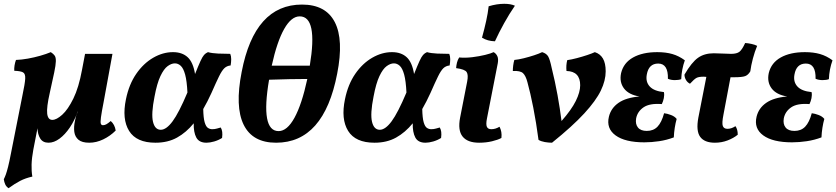

<svg xmlns="http://www.w3.org/2000/svg" viewBox="-37 -741 4395 1009"><path d="M8 248Q-4 240 -9.5 228Q-15 216 -17 201Q-11 189 -6 175Q-1 161 5.5 135.5Q12 110 21 63L81 -240Q94 -301 95.5 -327.5Q97 -354 83.5 -361Q70 -368 38 -369Q37 -382 39.5 -397.5Q42 -413 47 -426Q76 -427 109.5 -433Q143 -439 174.5 -448Q206 -457 230 -467Q244 -458 250.5 -448.5Q257 -439 256.5 -419Q256 -399 248 -360.5Q240 -322 225 -255Q207 -176 211 -143.5Q215 -111 238 -111Q260 -111 290 -138Q320 -165 348.5 -223Q377 -281 394 -374L410 -458H554L508 -207Q497 -151 493.5 -124.5Q490 -98 493 -90.5Q496 -83 504 -83Q513 -83 522 -88Q531 -93 545 -105Q566 -87 571 -55Q542 -26 505.5 -8.5Q469 9 432 9Q394 9 375.5 -6.5Q357 -22 353.5 -48Q350 -74 357 -106Q358 -113 361.5 -126.5Q365 -140 372 -154H371Q355 -108 330 -71Q305 -34 276 -12.5Q247 9 218 9Q188 9 174.5 -13Q161 -35 160 -67L138 46Q130 89 129 124Q128 159 133 187Q97 195 69 209.5Q41 224 8 248Z M780 9Q680 9 641.5 -53Q603 -115 625 -220Q641 -298 679 -353Q717 -408 768 -437.5Q819 -467 872 -467Q920 -467 949 -440.5Q978 -414 988 -352Q1006 -397 1016.5 -420Q1027 -443 1035.5 -452.5Q1044 -462 1056 -467Q1076 -461 1109.5 -459.5Q1143 -458 1173 -458Q1178 -446 1178 -430Q1178 -414 1175 -397Q1155 -395 1142 -382.5Q1129 -370 1114 -339.5Q1099 -309 1074 -252Q1064 -230 1053 -208.5Q1042 -187 1031 -168Q1032 -121 1038.5 -98.5Q1045 -76 1055.5 -69Q1066 -62 1078 -62Q1092 -62 1103.5 -65.5Q1115 -69 1123 -71Q1135 -52 1130 -16Q1111 -4 1088.5 2.5Q1066 9 1048 9Q1009 9 994.5 -18.5Q980 -46 981 -93Q942 -45 893.5 -18Q845 9 780 9ZM775 -233Q757 -143 767 -101Q777 -59 808 -59Q837 -59 870 -103.5Q903 -148 948 -255Q945 -316 936 -349Q927 -382 913 -395Q899 -408 882 -408Q864 -408 844 -393.5Q824 -379 806 -341Q788 -303 775 -233Z M1414 9Q1290 9 1243.5 -85.5Q1197 -180 1233 -363Q1301 -717 1550 -717Q1675 -717 1722.5 -624.5Q1770 -532 1735 -354Q1665 9 1414 9ZM1538 -655Q1494 -655 1456.5 -589Q1419 -523 1391 -396H1591Q1634 -655 1538 -655ZM1427 -52Q1472 -52 1510.5 -122Q1549 -192 1578 -326Q1529 -326 1484.5 -325Q1440 -324 1377 -322Q1331 -52 1427 -52Z M1931 9Q1831 9 1792.5 -53Q1754 -115 1776 -220Q1792 -298 1830 -353Q1868 -408 1919 -437.5Q1970 -467 2023 -467Q2071 -467 2100 -440.5Q2129 -414 2139 -352Q2157 -397 2167.5 -420Q2178 -443 2186.5 -452.5Q2195 -462 2207 -467Q2227 -461 2260.5 -459.5Q2294 -458 2324 -458Q2329 -446 2329 -430Q2329 -414 2326 -397Q2306 -395 2293 -382.5Q2280 -370 2265 -339.5Q2250 -309 2225 -252Q2215 -230 2204 -208.5Q2193 -187 2182 -168Q2183 -121 2189.5 -98.5Q2196 -76 2206.5 -69Q2217 -62 2229 -62Q2243 -62 2254.5 -65.5Q2266 -69 2274 -71Q2286 -52 2281 -16Q2262 -4 2239.5 2.5Q2217 9 2199 9Q2160 9 2145.5 -18.5Q2131 -46 2132 -93Q2093 -45 2044.5 -18Q1996 9 1931 9ZM1926 -233Q1908 -143 1918 -101Q1928 -59 1959 -59Q1988 -59 2021 -103.5Q2054 -148 2099 -255Q2096 -316 2087 -349Q2078 -382 2064 -395Q2050 -408 2033 -408Q2015 -408 1995 -393.5Q1975 -379 1957 -341Q1939 -303 1926 -233Z M2481 9Q2420 9 2394 -23.5Q2368 -56 2381 -123L2418 -312Q2425 -347 2415.5 -362Q2406 -377 2360 -383Q2361 -398 2364.5 -412Q2368 -426 2376 -439Q2409 -436 2445.5 -440.5Q2482 -445 2512.5 -452.5Q2543 -460 2557 -467Q2570 -460 2576.5 -446Q2583 -432 2579 -409L2522 -118Q2516 -88 2521.5 -75Q2527 -62 2545 -62Q2567 -62 2588 -75Q2602 -49 2598 -16Q2580 -6 2548.5 1.5Q2517 9 2481 9ZM2564 -524Q2525 -525 2496 -543Q2509 -590 2518 -631Q2527 -672 2531 -708Q2574 -721 2613 -721Q2647 -721 2669 -711Q2640 -669 2612.5 -619.5Q2585 -570 2564 -524Z M3089 -467Q3117 -458 3131.5 -433.5Q3146 -409 3146 -366Q3146 -318 3120.5 -265Q3095 -212 3033.5 -145Q2972 -78 2864 9Q2846 9 2826 5.5Q2806 2 2793 -6Q2781 -97 2765.5 -175.5Q2750 -254 2735 -308Q2726 -343 2711.5 -356.5Q2697 -370 2658 -368Q2658 -381 2660 -397Q2662 -413 2666 -426Q2688 -428 2716 -435Q2744 -442 2770 -450.5Q2796 -459 2812 -467Q2835 -460 2844 -444Q2853 -428 2862 -385Q2880 -313 2893 -241Q2906 -169 2914 -105Q2966 -164 2989 -210.5Q3012 -257 3012 -293Q3012 -366 2940 -368Q2937 -398 2944 -425Q2966 -428 2994.5 -435.5Q3023 -443 3048.5 -451.5Q3074 -460 3089 -467Z M3349 7Q3248 7 3198 -29.5Q3148 -66 3163 -128Q3174 -173 3213.5 -200.5Q3253 -228 3324 -234Q3267 -243 3242 -276.5Q3217 -310 3227 -357Q3240 -411 3290 -439Q3340 -467 3417 -467Q3462 -467 3496.5 -457Q3531 -447 3562 -424Q3545 -377 3543 -325Q3530 -320 3509.5 -320Q3489 -320 3473 -327Q3475 -407 3422 -407Q3372 -407 3362 -349Q3355 -311 3377.5 -286.5Q3400 -262 3452 -257Q3455 -242 3451.5 -225Q3448 -208 3441 -194Q3377 -199 3345 -177Q3313 -155 3306 -119Q3301 -89 3315.5 -71Q3330 -53 3362 -53Q3397 -53 3418.5 -75.5Q3440 -98 3453 -146Q3470 -144 3489.5 -136.5Q3509 -129 3519 -116Q3513 -95 3509 -69.5Q3505 -44 3504 -19Q3467 -5 3427 1Q3387 7 3349 7Z M3720 9Q3665 9 3642.5 -22Q3620 -53 3633 -123L3675 -337Q3667 -338 3661 -338Q3635 -338 3623 -331.5Q3611 -325 3589 -301Q3575 -308 3567.5 -321.5Q3560 -335 3560 -349Q3598 -414 3631.5 -437.5Q3665 -461 3714 -461Q3737 -461 3761.5 -459.5Q3786 -458 3805 -458Q3835 -458 3849 -469Q3863 -480 3879 -515Q3895 -514 3913 -510Q3931 -506 3942 -500Q3929 -469 3919.5 -433Q3910 -397 3906 -366Q3895 -347 3879 -341Q3863 -335 3821 -335Q3812 -335 3802 -335L3765 -139Q3756 -94 3761.5 -79Q3767 -64 3786 -64Q3807 -64 3828 -78Q3840 -61 3840 -33Q3818 -15 3786.5 -3Q3755 9 3720 9Z M4125 7Q4024 7 3974 -29.5Q3924 -66 3939 -128Q3950 -173 3989.5 -200.5Q4029 -228 4100 -234Q4043 -243 4018 -276.5Q3993 -310 4003 -357Q4016 -411 4066 -439Q4116 -467 4193 -467Q4238 -467 4272.5 -457Q4307 -447 4338 -424Q4321 -377 4319 -325Q4306 -320 4285.5 -320Q4265 -320 4249 -327Q4251 -407 4198 -407Q4148 -407 4138 -349Q4131 -311 4153.5 -286.5Q4176 -262 4228 -257Q4231 -242 4227.5 -225Q4224 -208 4217 -194Q4153 -199 4121 -177Q4089 -155 4082 -119Q4077 -89 4091.5 -71Q4106 -53 4138 -53Q4173 -53 4194.5 -75.5Q4216 -98 4229 -146Q4246 -144 4265.5 -136.5Q4285 -129 4295 -116Q4289 -95 4285 -69.5Q4281 -44 4280 -19Q4243 -5 4203 1Q4163 7 4125 7Z"/></svg>

Font: Vollkorn
Style: Bold Italic
Weight: 700
Italic angle: -11°
Designer: Friedrich Althausen
Foundry: Friedrich Althausen
Version: Version 5.000; ttfautohint (v1.8.3)